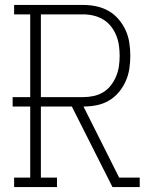

<svg xmlns="http://www.w3.org/2000/svg" viewBox="-20 -755 640 775"><path d="M37 0V-38H102V-325H31V-363H102V-697H37V-735H316Q343 -735 369 -729.5Q395 -724 418 -711Q441 -698 458.5 -677.5Q476 -657 487 -633Q498 -609 502 -582.5Q506 -556 506 -530Q506 -503 502 -477Q498 -451 487 -426.5Q476 -402 458.5 -381.5Q441 -361 418 -348Q395 -335 369 -330Q343 -325 317 -325L461 -38H544V0H434L270 -325H145V-38H210V0ZM145 -363H316Q337 -363 358 -367.5Q379 -372 397 -383Q415 -394 428 -411Q441 -428 449 -447.5Q457 -467 460 -488Q463 -509 463 -530Q463 -551 460 -572Q457 -593 449 -612.5Q441 -632 428 -648.5Q415 -665 397 -676Q379 -687 358 -692Q337 -697 316 -697H145Z"/></svg>

Font: Iosevka Slab XLtEx
Style: Regular
Weight: 200
Width: 7
Monospace: yes
Designer: Belleve Invis
Foundry: Belleve Invis
Version: Version 11.1.0; ttfautohint (v1.8.3)